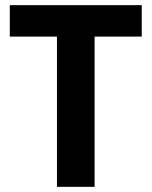

<svg xmlns="http://www.w3.org/2000/svg" viewBox="-20 -725 588 745"><path d="M201 0V-583H18V-705H530V-583H347V0Z"/></svg>

Font: Nunito Sans 10pt Condensed ExtraBold
Style: Regular
Weight: 800
Width: 3
Designer: Vernon Adams
Foundry: Vernon Adams
Version: Version 3.101;gftools[0.9.27]